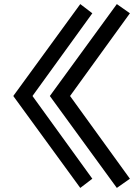

<svg xmlns="http://www.w3.org/2000/svg" viewBox="-20 -820 656 940"><path d="M552 -800 616 -755 323 -350 616 55 552 100 224 -350ZM373 100 45 -350 373 -800 432 -755 139 -350 432 55Z"/></svg>

Font: Orbit
Style: Regular
Weight: 400
Designer: Sooun Cho
Foundry: JAMO
Version: Version 1.000; ttfautohint (v1.8.4.7-5d5b);gftools[0.9.29]